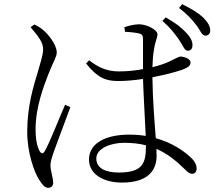

<svg xmlns="http://www.w3.org/2000/svg" viewBox="-20 -849 1040 917"><path d="M833 -662C853 -634 860 -608 875 -607C888 -606 898 -613 899 -629C901 -649 892 -669 869 -693C847 -717 818 -740 771 -766L756 -749C792 -718 814 -689 833 -662ZM916 -731C936 -706 943 -680 959 -679C973 -678 983 -686 984 -701C985 -721 975 -740 951 -765C927 -787 898 -805 850 -829L835 -811C874 -781 894 -759 916 -731ZM126 -719C163 -676 187 -646 186 -612C185 -582 172 -548 159 -500C141 -440 110 -344 110 -219C110 -121 143 -26 168 11C181 32 194 48 210 48C226 48 234 38 234 23C234 0 221 -31 221 -60C221 -77 228 -98 238 -127C251 -164 297 -285 316 -337L291 -349C268 -298 214 -159 193 -126C185 -113 177 -115 170 -126C158 -148 150 -177 150 -234C150 -339 191 -443 212 -497C237 -560 251 -578 251 -598C251 -638 207 -688 189 -703C172 -718 164 -722 144 -732ZM677 -155V-150C677 -67 659 -25 547 -25C485 -25 440 -45 440 -92C440 -141 510 -167 573 -167C612 -167 646 -163 677 -155ZM577 -697C604 -696 628 -693 646 -689C659 -685 663 -679 663 -660V-519C628 -512 588 -508 547 -508C486 -508 444 -531 406 -561L391 -546C446 -477 485 -462 545 -462C583 -462 624 -466 663 -472C666 -381 673 -271 676 -200C651 -204 625 -206 596 -206C490 -206 405 -168 405 -87C405 -17 474 23 563 23C683 23 728 -32 728 -105L727 -138C780 -115 820 -82 858 -45C873 -30 884 -19 898 -19C912 -19 919 -30 919 -46C919 -64 907 -83 888 -100C858 -127 804 -167 724 -189C718 -268 709 -376 708 -480C767 -491 818 -505 848 -515C877 -526 890 -534 890 -551C890 -568 860 -578 843 -579C834 -579 823 -571 788 -555C772 -547 744 -537 708 -528C709 -561 711 -590 716 -615C723 -660 732 -666 732 -685C732 -707 681 -733 644 -733C623 -733 594 -726 574 -719Z"/></svg>

Font: Noto Serif CJK TC Light
Style: Regular
Weight: 300
Designer: Ryoko NISHIZUKA 西塚涼子 (kana & ideographs); Frank Grießhammer (Latin, Greek & Cyrillic); Wenlong ZHANG 张文龙 (bopomofo); San
Foundry: Adobe
Version: Version 2.001;hotconv 1.1.0;makeotfexe 2.6.0